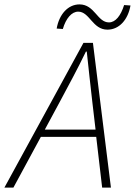

<svg xmlns="http://www.w3.org/2000/svg" viewBox="-64 -854 614 874"><path d="M209 -392C250 -469 288 -538 327 -619H331C339 -540 348 -465 356 -392L371 -264H140ZM-44 0H-3L122 -231H374L401 0H441L359 -659H316ZM425 -719C479 -719 519 -765 530 -829L501 -831C486 -783 462 -752 432 -752C379 -752 367 -834 298 -834C245 -834 205 -788 194 -724L222 -722C236 -770 262 -801 292 -801C344 -801 357 -719 425 -719Z"/></svg>

Font: Source Sans Pro Light
Style: Italic
Weight: 300
Italic angle: -11°
Designer: Paul D. Hunt
Foundry: Adobe Systems Incorporated
Version: Version 3.006;hotconv 1.0.111;makeotfexe 2.5.65597